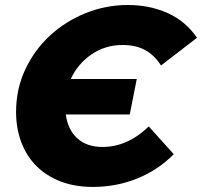

<svg xmlns="http://www.w3.org/2000/svg" viewBox="-20 -734 808 768"><path d="M499.1 -276.2H243.2Q251.2 -215.2 289.2 -180.7Q327.2 -146.2 390.2 -146.2Q490.1 -146.2 575.1 -228.2L675 -117.2Q613.1 -54.3 529.6 -20.3Q446.1 13.7 351.2 13.7Q279.2 13.7 222.2 -8.3Q165.3 -30.3 125.8 -69.8Q86.3 -109.3 65.3 -164.7Q44.3 -220.2 44.3 -286.2Q44.3 -378.1 81.3 -456.6Q118.3 -535.1 180.2 -592Q242.2 -649 322.7 -681.5Q403.1 -714 491.1 -714Q578.1 -714 650 -682Q722 -650 768 -583L624.1 -472.1Q598.1 -513.1 560.6 -533.6Q523.1 -554.1 471.1 -554.1Q401.1 -554.1 346.2 -516.6Q291.2 -479.1 263.2 -418.1H527.1Z"/></svg>

Font: Argentum Sans
Style: Bold Italic
Weight: 700
Italic angle: -11°
Designer: Julieta Ulanovsky (font), Cristiano Sobral (main changes and remaster)
Foundry: Julieta Ulanovsky (font), Cristiano Sobral (main changes and remaster)
Version: Version 2.007;June 15, 2022;FontCreator 14.0.0.2814 64-bit; 